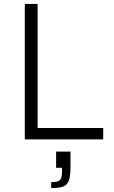

<svg xmlns="http://www.w3.org/2000/svg" viewBox="-20 -708 577 975"><path d="M106 0ZM106 0V-688H171V-58H504V0ZM240 217Q275 217 285 205.5Q295 194 295 161V144H265V62H338V140Q338 172 334 193Q330 214 319.5 226Q309 238 290 242.5Q271 247 240 247Z"/></svg>

Font: Azeri Sans Light
Style: Regular
Weight: 300
Designer: Hector Gatti & Omnibus-Type (original fonts) / Cristiano Sobral (main changes and remastering)
Version: Version 1.000; ttfautohint (v1.6)